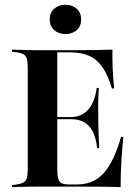

<svg xmlns="http://www.w3.org/2000/svg" viewBox="-20 -777 580 797"><path d="M146 -2.4Q121 -2.4 98.8 -2Q76.6 -1.6 59.3 -1.2Q41.9 -0.8 29.8 0V-8.9L45.2 -10.5Q66.1 -13.7 77 -19.4Q87.9 -25 91.5 -38.7Q95.2 -52.4 95.2 -78.2V-492.7Q95.2 -518.5 91.5 -532.3Q87.9 -546 77 -552Q66.1 -558.1 45.2 -560.5L29.8 -562.1V-571Q41.9 -571 59.3 -570.2Q76.6 -569.4 98.8 -569Q121 -568.5 146 -568.5H157.3H279Q338.7 -568.5 379 -569.4Q419.4 -570.2 446.8 -571Q446 -533.9 447.6 -494Q449.2 -454 454 -409.7H444.4Q429 -462.9 406.9 -496Q384.7 -529 352 -544.4Q319.4 -559.7 271.8 -559.7H217.7V-72.6Q217.7 -48.4 221.8 -34.7Q225.8 -21 236.7 -16.1Q247.6 -11.3 267.7 -11.3H299.2Q333.9 -11.3 361.7 -23Q389.5 -34.7 411.3 -59.3Q433.1 -83.9 450.4 -121Q467.7 -158.1 482.3 -208.1H491.9Q486.3 -153.2 483.5 -101.2Q480.6 -49.2 480.6 0Q449.2 -1.6 403.2 -2Q357.3 -2.4 288.7 -2.4H157.3ZM191.9 -282.3V-291.1H346.8V-282.3ZM383.1 -162.1Q379 -204 365.3 -230.6Q351.6 -257.3 329.4 -269.8Q307.3 -282.3 274.2 -282.3V-291.1Q318.5 -291.1 346 -321.8Q373.4 -352.4 381.5 -412.1H390.3Q387.1 -362.9 387.5 -336.3Q387.9 -309.7 387.9 -287.1Q387.9 -269.4 388.3 -252Q388.7 -234.7 389.5 -212.9Q390.3 -191.1 391.9 -162.1ZM251.6 -635.5Q224.2 -635.5 205.2 -652Q186.3 -668.5 186.3 -696Q186.3 -725 205.2 -741.1Q224.2 -757.3 251.6 -757.3Q279 -757.3 298 -741.1Q316.9 -725 316.9 -696Q316.9 -667.7 298 -651.6Q279 -635.5 251.6 -635.5Z"/></svg>

Font: Playfair 144pt SemiCondensed
Style: Bold
Weight: 700
Width: 4
Designer: Claus Eggers Sørensen
Foundry: Claus Eggers Sørensen
Version: Version 2.203